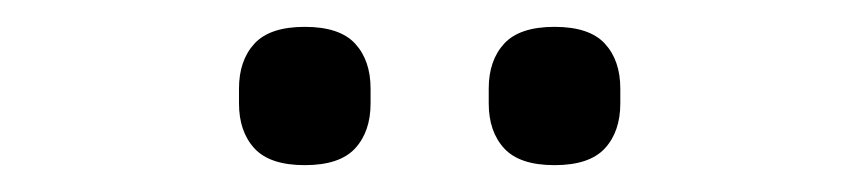

<svg xmlns="http://www.w3.org/2000/svg" viewBox="-20 -741 640 143"><path d="M207 -618Q181 -618 169.5 -630.5Q158 -643 158 -664V-675Q158 -696 169.5 -708.5Q181 -721 207 -721Q233 -721 244.5 -708.5Q256 -696 256 -675V-664Q256 -643 244.5 -630.5Q233 -618 207 -618ZM393 -618Q367 -618 355.5 -630.5Q344 -643 344 -664V-675Q344 -696 355.5 -708.5Q367 -721 393 -721Q419 -721 430.5 -708.5Q442 -696 442 -675V-664Q442 -643 430.5 -630.5Q419 -618 393 -618Z"/></svg>

Font: IBM Plex Sans Hebrew
Style: Regular
Weight: 400
Designer: Mike Abbink, Paul van der Laan, Pieter van Rosmalen, Yanek Iontef
Foundry: Bold Monday
Version: Version 1.2